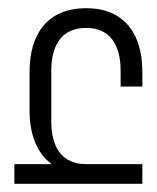

<svg xmlns="http://www.w3.org/2000/svg" viewBox="-20 -448 382 468"><path d="M190 -428C95 -428 52 -364 52 -273V-179C52 -122 69 -75 106 -48H15V0H327V-48H190C130 -48 105 -90 105 -152V-276C105 -337 130 -380 190 -380C249 -380 274 -337 274 -276V-237H327V-273C327 -364 284 -428 190 -428Z"/></svg>

Font: Modon Arabic
Style: Regular
Weight: 400
Designer: Ahmedzaza
Foundry: Ahmedzaza
Version: Version 2.010